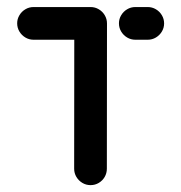

<svg xmlns="http://www.w3.org/2000/svg" viewBox="-20 -539 528 559"><path d="M291.5 -470.4 291.1 -47.8Q291.1 -34.8 284.8 -23.9Q278.5 -13 267.6 -6.5Q256.7 0 243.7 0Q230.7 0 219.8 -6.5Q208.9 -13 202.4 -23.9Q195.9 -34.8 195.9 -47.8L196.3 -470.4ZM30 -471.1Q30 -483.7 36.5 -494.6Q43 -505.6 53.9 -512Q64.8 -518.5 77.8 -518.5H243.7Q256.7 -518.5 267.6 -512Q278.5 -505.6 285 -494.6Q291.5 -483.7 291.5 -470.7Q291.5 -458.1 285 -447.2Q278.5 -436.3 267.6 -429.8Q256.7 -423.3 243.7 -423.3H77.8Q64.8 -423.3 53.9 -429.8Q43 -436.3 36.5 -447.2Q30 -458.1 30 -471.1ZM326.3 -471.1Q326.3 -483.7 332.8 -494.6Q339.3 -505.6 350.2 -512Q361.1 -518.5 374.1 -518.5H410Q423 -518.5 433.9 -512Q444.8 -505.6 451.3 -494.6Q457.8 -483.7 457.8 -470.7Q457.8 -458.1 451.3 -447.2Q444.8 -436.3 433.9 -429.8Q423 -423.3 410 -423.3H374.1Q361.1 -423.3 350.2 -429.8Q339.3 -436.3 332.8 -447.2Q326.3 -458.1 326.3 -471.1Z"/></svg>

Font: 26F Galaxy Sans Extra Bold
Style: Regular
Weight: 800
Designer: C₂₉H₂₅N₃O₅
Version: Version 1.100